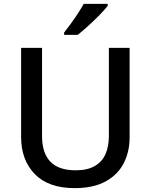

<svg xmlns="http://www.w3.org/2000/svg" viewBox="-20 -961 778 991"><path d="M649 -252Q649 -178 618.5 -118.5Q588 -59 525 -24.5Q462 10 366 10Q230 10 159.5 -62.5Q89 -135 89 -254V-714H197V-259Q197 -171 240 -126.5Q283 -82 371 -82Q431 -82 469 -104Q507 -126 524.5 -165.5Q542 -205 542 -260V-714H649ZM536 -931Q525 -917 506.5 -897Q488 -877 465.5 -855.5Q443 -834 421 -814.5Q399 -795 381 -781H311V-793Q326 -812 345 -838Q364 -864 382 -891.5Q400 -919 412 -941H536Z"/></svg>

Font: Noto Sans Devanagari Medium
Style: Regular
Weight: 500
Version: Version 2.003